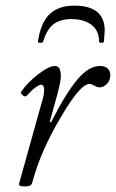

<svg xmlns="http://www.w3.org/2000/svg" viewBox="-20 -651 413 684"><path d="M115.2 -502.9Q124.5 -568.8 156 -599.9Q187.5 -630.9 245.1 -630.9Q353 -630.9 353 -542Q353 -539.6 350.1 -502.9Q349.6 -498.5 341.3 -498.5Q333 -498.5 333 -502.9Q333 -541.5 306.2 -562.3Q279.3 -583 234.9 -583Q193.4 -583 169.7 -564Q146 -544.9 133.8 -502.9Q131.8 -497.6 121.1 -498.5Q114.7 -499.5 115.2 -502.9ZM68.8 13.2Q54.2 13.2 50.3 10.3Q46.4 7.3 48.8 0L133.8 -304.2Q137.2 -317.9 137.2 -331.1Q137.2 -349.1 126 -349.1Q119.6 -349.1 105.7 -338.9Q91.8 -328.6 74.2 -309.1Q69.8 -304.7 60.5 -312Q51.3 -319.3 56.2 -325.2Q76.2 -355 115 -385.5Q153.8 -416 175.8 -416Q196.8 -416 196.8 -379.9Q196.8 -362.3 185.1 -317.9L157.2 -216.8L162.1 -215.8Q214.8 -319.3 255.6 -367.7Q296.4 -416 335.9 -416Q353 -416 363 -407.5Q373 -398.9 373 -382.8Q373 -364.3 360.8 -352.1Q348.6 -339.8 334 -339.8Q326.7 -339.8 315.7 -345.9Q304.7 -352.1 298.8 -352.1Q265.6 -352.1 195.8 -231.9Q125 -113.3 95.2 -2Q92.8 6.8 87.4 10Q82 13.2 68.8 13.2Z"/></svg>

Font: Junicode SmCond Light
Style: Italic
Weight: 300
Width: 4
Italic angle: -11°
Designer: Peter S. Baker
Version: Version 2.206